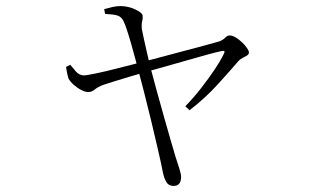

<svg xmlns="http://www.w3.org/2000/svg" viewBox="-20 -561 1040 634"><path d="M553 53Q537 53 529.5 40.5Q522 28 518 9Q512 -22 501.5 -67.5Q491 -113 479 -163Q467 -213 455.5 -257.5Q444 -302 436 -332Q433 -344 427 -366Q421 -388 414 -413Q407 -438 400 -459.5Q393 -481 388 -491Q381 -506 367 -510Q353 -514 327 -515L324 -531Q338 -535 352 -538Q366 -541 378 -541Q390 -541 403 -538Q416 -535 426.5 -530Q437 -525 444 -519.5Q451 -514 451 -509Q452 -499 449.5 -491Q447 -483 448 -467Q450 -457 454.5 -435.5Q459 -414 465 -388.5Q471 -363 476 -341Q486 -303 498 -259.5Q510 -216 522 -173.5Q534 -131 544 -96.5Q554 -62 560 -42Q566 -24 572 -5Q578 14 578 23Q578 53 553 53ZM592 -210Q620 -239 644.5 -270.5Q669 -302 688.5 -331Q708 -360 718 -381Q723 -390 720.5 -392Q718 -394 710 -392Q695 -389 664 -380.5Q633 -372 595 -361Q557 -350 521 -340Q485 -330 460 -323Q436 -316 407 -307.5Q378 -299 354.5 -291.5Q331 -284 322 -281Q303 -274 293 -265.5Q283 -257 271 -257Q262 -257 249 -263.5Q236 -270 224 -280.5Q212 -291 206 -302Q204 -308 202 -317.5Q200 -327 198 -340L212 -347Q220 -337 230.5 -325Q241 -313 256 -312Q265 -312 296.5 -318.5Q328 -325 370.5 -336Q413 -347 453 -357Q477 -363 513.5 -373Q550 -383 588.5 -393Q627 -403 658 -411.5Q689 -420 703 -424Q715 -428 723 -436Q731 -444 738 -444Q747 -444 758 -437.5Q769 -431 779 -421.5Q789 -412 795.5 -402.5Q802 -393 802 -388Q802 -382 796 -378Q790 -374 781.5 -370Q773 -366 767 -359Q743 -331 701 -284.5Q659 -238 606 -197Z"/></svg>

Font: Noto Serif JP ExtraLight
Style: Regular
Weight: 200
Designer: Ryoko NISHIZUKA  (kana & ideographs); Frank Grießhammer (Latin, Greek & Cyrillic); Wenlong ZHANG  (bopomofo); Sandoll Co
Foundry: Adobe
Version: Version 2.002-H1;hotconv 1.1.0;makeotfexe 2.6.0